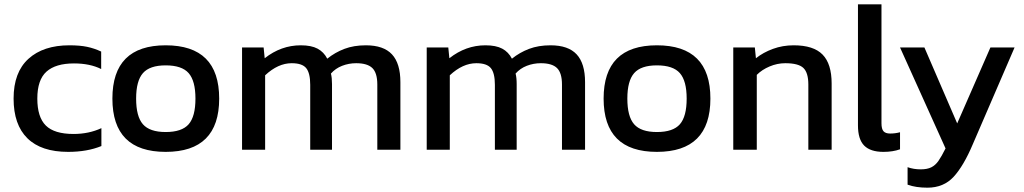

<svg xmlns="http://www.w3.org/2000/svg" viewBox="-20 -694 4747 890"><path d="M43 -237Q43 -359 112 -421.5Q181 -484 302 -484Q350 -484 383.5 -477Q417 -470 449 -455V-374Q397 -400 323 -400Q238 -400 195.5 -362Q153 -324 153 -237Q153 -151 192.5 -112Q232 -73 321 -73Q392 -73 450 -100V-17Q384 10 296 10Q171 10 107 -53Q43 -116 43 -237Z M501 -237Q501 -484 748 -484Q996 -484 996 -237Q996 10 748 10Q501 10 501 -237ZM886 -237Q886 -319 854.5 -355Q823 -391 748 -391Q674 -391 642.5 -355Q611 -319 611 -237Q611 -154 642.5 -118Q674 -82 748 -82Q823 -82 854.5 -118Q886 -154 886 -237Z M1102 -474H1202L1207 -424Q1283 -484 1374 -484Q1423 -484 1452 -468.5Q1481 -453 1497 -422Q1533 -451 1576.5 -467.5Q1620 -484 1676 -484Q1758 -484 1797 -442Q1836 -400 1836 -313V0H1729V-302Q1729 -356 1706 -378.5Q1683 -401 1631 -401Q1597 -401 1566 -389Q1535 -377 1514 -353Q1519 -334 1519 -304V0H1418V-301Q1418 -355 1399.5 -378Q1381 -401 1332 -401Q1269 -401 1209 -345V0H1102Z M1958 -474H2058L2063 -424Q2139 -484 2230 -484Q2279 -484 2308 -468.5Q2337 -453 2353 -422Q2389 -451 2432.5 -467.5Q2476 -484 2532 -484Q2614 -484 2653 -442Q2692 -400 2692 -313V0H2585V-302Q2585 -356 2562 -378.5Q2539 -401 2487 -401Q2453 -401 2422 -389Q2391 -377 2370 -353Q2375 -334 2375 -304V0H2274V-301Q2274 -355 2255.5 -378Q2237 -401 2188 -401Q2125 -401 2065 -345V0H1958Z M2778 -237Q2778 -484 3025 -484Q3273 -484 3273 -237Q3273 10 3025 10Q2778 10 2778 -237ZM3163 -237Q3163 -319 3131.5 -355Q3100 -391 3025 -391Q2951 -391 2919.5 -355Q2888 -319 2888 -237Q2888 -154 2919.5 -118Q2951 -82 3025 -82Q3100 -82 3131.5 -118Q3163 -154 3163 -237Z M3379 -474H3479L3484 -424Q3518 -451 3563 -467.5Q3608 -484 3659 -484Q3751 -484 3793 -441Q3835 -398 3835 -307V0H3727V-302Q3727 -357 3704 -379Q3681 -401 3620 -401Q3583 -401 3547.5 -386Q3512 -371 3488 -347V0H3379Z M3957 -113V-674H4066V-123Q4066 -96 4075.5 -85.5Q4085 -75 4106 -75Q4130 -75 4152 -81V-2Q4119 10 4075 10Q4015 10 3986 -19Q3957 -48 3957 -113Z M4187 162V81Q4215 91 4248 91Q4278 91 4297 81.5Q4316 72 4330 52Q4344 32 4363 -6L4152 -474H4265L4417 -122L4571 -474H4683L4490 -27Q4447 75 4400.5 125.5Q4354 176 4279 176Q4225 176 4187 162Z"/></svg>

Font: Kanit
Style: Regular
Weight: 400
Designer: Katatrad Team
Foundry: Cadson Demak
Version: Version 1.001